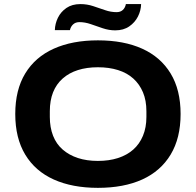

<svg xmlns="http://www.w3.org/2000/svg" viewBox="-20 -894 945 926"><path d="M452.2 12Q328.7 12 239.2 -28.3Q149.7 -68.7 101.7 -148.3Q53.6 -227.9 53.6 -344.2Q53.6 -460.6 101.7 -539.7Q149.7 -618.8 239.2 -659.1Q328.7 -699.4 452.2 -699.4Q576.9 -699.4 665.9 -659.1Q754.9 -618.8 802.9 -539.7Q851 -460.6 851 -344.2Q851 -227.9 802.9 -148.3Q754.9 -68.7 665.9 -28.3Q576.9 12 452.2 12ZM452.2 -117.9Q505.9 -117.9 549.1 -131.8Q592.3 -145.8 622.6 -172.5Q652.9 -199.2 669.5 -239.2Q686.1 -279.2 686.1 -330V-357.6Q686.1 -409.5 669.5 -448.9Q652.9 -488.3 622.6 -515.5Q592.3 -542.7 549.1 -556.1Q505.9 -569.6 452.2 -569.6Q398.7 -569.6 356 -556.1Q313.3 -542.7 282.5 -515.5Q251.7 -488.3 236 -448.9Q220.3 -409.5 220.3 -357.6V-330Q220.3 -279.2 236 -239.2Q251.7 -199.2 282.5 -172.5Q313.3 -145.8 356 -131.8Q398.7 -117.9 452.2 -117.9ZM244.5 -748.6Q245.3 -779.5 259.3 -808.3Q273.3 -837.1 300.5 -855.7Q327.7 -874.3 367.7 -874.3Q399.7 -874.3 429.3 -864.5Q458.9 -854.8 486.7 -845.1Q514.4 -835.4 542.3 -835.4Q560.7 -835.4 572.2 -845.8Q583.7 -856.3 587.1 -874.3H660.6Q659.8 -843.2 645.4 -814.5Q631 -785.8 603.4 -766.7Q575.9 -747.6 535.7 -747.6Q505.4 -747.6 475.3 -757.8Q445.2 -768 417.5 -777.7Q389.7 -787.3 362.8 -787.3Q344.4 -787.3 332.6 -776.4Q320.9 -765.6 317.2 -748.6Z"/></svg>

Font: Archivo SemiBold SemiExpanded
Style: Regular
Weight: 600
Width: 6
Version: Version 2.001